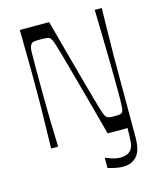

<svg xmlns="http://www.w3.org/2000/svg" viewBox="-131 -794 920 1096"><g transform="rotate(-15 329.5 -246.5)"><path d="M88.9 0Q90.7 -75.4 91.6 -123.5Q92.6 -171.6 93.1 -202.7Q93.6 -233.9 94 -255.7Q94.4 -277.6 94.4 -299Q94.4 -320.4 94.4 -350Q94.4 -379.6 94.4 -401Q94.4 -422.4 94.4 -444.3Q94.4 -466.1 93.9 -497.3Q93.4 -528.4 92.9 -576.5Q92.4 -624.6 91.4 -700H264.7Q303.3 -557.9 329.9 -458.4Q356.6 -359 374.5 -294.4Q392.4 -229.7 403.3 -191.7Q414.1 -153.6 420.2 -134.5Q426.3 -115.4 429.8 -108.4Q433.3 -101.3 436.9 -96.9Q443.1 -89.7 454.2 -87.2Q465.3 -84.7 488.9 -84.7Q508.6 -84.7 517.4 -86.2Q526.1 -87.6 530.6 -92.4Q534.6 -95.9 537.1 -103.6Q539.6 -111.3 541 -134.3Q542.4 -157.3 542.4 -205.6Q542.4 -237.4 541.9 -290.3Q541.4 -343.2 540.4 -409.8Q539.3 -476.4 537.7 -550.6Q536.1 -624.7 534.1 -700H575.6Q573.7 -624.6 573.2 -576.5Q572.7 -528.4 572.2 -497.3Q571.7 -466.1 571.3 -444.3Q570.9 -422.4 570.9 -401Q570.9 -379.6 570.9 -350Q570.9 -331.6 570.9 -303.1Q570.9 -274.6 570.9 -239.6Q570.9 -204.6 570.9 -166.1Q570.9 -127.7 570.9 -89.6Q570.9 -61.7 570.9 -40.1Q570.9 -18.4 570.9 -0.2Q570.9 18 570.9 34.4Q570.9 50.9 570.9 66.4Q570.9 102.9 562.6 132.9Q554.3 163 533.9 180.6Q518.7 194.3 500.9 200.5Q483 206.7 460 206.7Q437.7 206.7 414.6 201.8Q391.4 196.9 370.9 190.4V129.7Q386.1 136.3 410.1 144.3Q434 152.3 458 152.3Q474.9 152.3 488.9 148.6Q503 145 512 137.1Q533 121.1 536.7 86.6Q540.4 52.1 540.4 0H423.1Q384.3 -144.7 356.9 -245.6Q329.4 -346.4 311.6 -411.8Q293.7 -477.1 282.7 -515.2Q271.7 -553.3 265.6 -571.4Q259.4 -589.6 255.9 -596.1Q252.3 -602.6 248.6 -606.6Q242.9 -613.7 230.3 -615.5Q217.7 -617.3 189.3 -617.3Q162 -617.3 152 -615.5Q142 -613.7 137 -607.6Q131.6 -601.8 128.4 -592.5Q125.1 -583.1 124.2 -561.2Q123.3 -539.3 123.3 -493.8Q123.3 -462.8 123.4 -411Q123.4 -359.1 123.9 -292.9Q124.4 -226.7 125.9 -152.1Q127.4 -77.4 130.3 0Z"/></g></svg>

Font: Ojuju ExtraLight
Style: Regular
Weight: 200
Designer: Chisaokwu Joboson, Mirko Velimirovic
Foundry: Udi Foundry
Version: Version 1.000